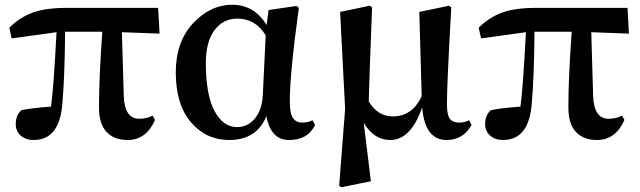

<svg xmlns="http://www.w3.org/2000/svg" viewBox="-20 -571 2685 805"><path d="M491 -436 499 -166Q503 -73 564 -73Q594 -73 620 -86L630 -68Q593 16 515 16Q459 16 427 -17.5Q395 -51 395 -121Q395 -244 409 -438H253Q251 -242 242 -143Q232 16 121 16Q88 16 67 -2.5Q46 -21 46 -51Q46 -88 70 -109Q111 -118 194 -124Q205 -203 217 -436L29 -410L19 -455Q64 -499 118 -518.5Q172 -538 260 -538H643L649 -430Z M1082 -174 1094 -423Q1051 -493 975 -493Q915 -493 879 -444Q843 -395 843 -307Q843 -175 879 -106.5Q915 -38 974 -38Q1019 -38 1049 -74.5Q1079 -111 1082 -174ZM1290 -67 1301 -47Q1271 16 1192 16Q1115 16 1097 -84Q1056 16 941 16Q844 16 780.5 -58.5Q717 -133 717 -267Q717 -396 789.5 -473.5Q862 -551 954 -551Q1046 -551 1098 -466L1106 -529L1223 -546L1233 -538Q1195 -262 1195 -145Q1195 -96 1208 -76.5Q1221 -57 1247 -57Q1273 -57 1290 -67Z M1947 -67 1957 -47Q1922 16 1853 16Q1761 16 1750 -121Q1703 16 1616 16Q1548 16 1505 -56L1535 189L1411 214L1402 208L1427 -114L1406 -521L1530 -547L1540 -540Q1527 -204 1526 -146Q1563 -83 1627 -83Q1708 -83 1748 -167L1738 -521L1863 -547L1872 -540Q1853 -200 1854 -134Q1854 -89 1866 -73Q1878 -57 1905 -57Q1928 -57 1947 -67Z M2459 -436 2467 -166Q2471 -73 2532 -73Q2562 -73 2588 -86L2598 -68Q2561 16 2483 16Q2427 16 2395 -17.5Q2363 -51 2363 -121Q2363 -244 2377 -438H2221Q2219 -242 2210 -143Q2200 16 2089 16Q2056 16 2035 -2.5Q2014 -21 2014 -51Q2014 -88 2038 -109Q2079 -118 2162 -124Q2173 -203 2185 -436L1997 -410L1987 -455Q2032 -499 2086 -518.5Q2140 -538 2228 -538H2611L2617 -430Z"/></svg>

Font: Swei Spring CJKtc
Style: Bold
Weight: 700
Version: Version 1.021